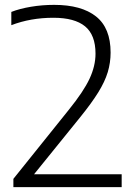

<svg xmlns="http://www.w3.org/2000/svg" viewBox="-20 -769 556 789"><path d="M35 0V-34L262.5 -317.5Q323.5 -393 348 -445.5Q372.5 -498 372.5 -548.5Q372.5 -625.5 329.5 -660.8Q286.5 -696 199.5 -696Q106 -696 26.5 -665.5V-720Q61 -733.5 107 -741.2Q153 -749 202.5 -749Q314.5 -749 374.5 -701.5Q434.5 -654 434.5 -553Q434.5 -511.5 422.8 -472.5Q411 -433.5 383.8 -389.5Q356.5 -345.5 310.5 -288.5L120 -53H480V0Z"/></svg>

Font: Encode Sans SemiExpanded SemiExpanded Light
Style: Regular
Weight: 300
Width: 6
Designer: Multiple Designers
Foundry: Impallari Type
Version: Version 3.000; ttfautohint (v1.8.3) -l 8 -r 50 -G 200 -x 14 